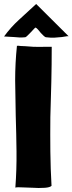

<svg xmlns="http://www.w3.org/2000/svg" viewBox="-38 -938 364 964"><path d="M57.6 -838.9Q15.6 -800.8 -17.6 -754.9Q14.6 -752.9 32.2 -752Q49.8 -751 58.6 -750Q69.3 -750 74.2 -750Q80.1 -750 88.9 -751Q92.8 -752 99.6 -758.8Q107.4 -765.6 115.2 -774.4Q123 -783.2 129.9 -790Q136.7 -797.9 140.6 -799.8Q146.5 -796.9 153.3 -789.1Q160.2 -781.2 167 -772.5Q174.8 -763.7 181.6 -757.8Q189.5 -751 192.4 -751Q215.8 -748 236.3 -749Q256.8 -750 272.5 -752Q288.1 -753.9 296.9 -755.9Q305.7 -756.8 306.6 -755.9Q252.9 -809.6 143.6 -918Q99.6 -877 57.6 -838.9ZM128.9 -703.1Q106.4 -705.1 87.9 -706.1Q81.1 -706.1 66.4 -707Q51.8 -709 46.9 -708Q46.9 -707 46.9 -706.1Q38.1 -622.1 38.1 -534.2Q39.1 -447.3 41 -357.4Q43.9 -267.6 44.9 -176.8Q45.9 -85.9 39.1 3.9Q48.8 1 76.2 2.9Q102.5 3.9 131.8 4.9Q143.6 5.9 155.3 5.9Q171.9 5.9 187.5 4.9Q212.9 2.9 220.7 -4.9Q215.8 -89.8 214.8 -176.8Q213.9 -263.7 214.8 -350.6Q216.8 -439.5 219.7 -526.4Q221.7 -613.3 221.7 -699.2Q221.7 -700.2 221.7 -703.1Q215.8 -703.1 198.2 -703.1Q153.3 -702.1 128.9 -703.1Z"/></svg>

Font: Londrina Solid
Style: NNS
Weight: 400
Designer: Marcelo Magalhaes
Version: Version 1.002